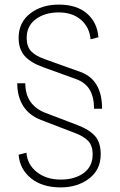

<svg xmlns="http://www.w3.org/2000/svg" viewBox="-20 -727 520 835"><path d="M311 -383 167 -435Q114 -454 87.5 -483.5Q61 -513 61 -562Q61 -630 111.5 -668.5Q162 -707 235 -707Q314 -707 358.5 -668Q403 -629 408 -565L374 -556Q369 -609 332 -641Q295 -673 235 -673Q175 -673 135.5 -643.5Q96 -614 96 -562Q96 -525 115 -504.5Q134 -484 174 -470L330 -414Q424 -380 424 -254H389Q389 -304 370.5 -336Q352 -368 311 -383ZM61 -54 95 -63Q99 -11 140.5 21.5Q182 54 244 54Q305 54 344 25.5Q383 -3 383 -56Q383 -93 364 -113.5Q345 -134 305 -149L159 -205Q107 -225 81 -266Q55 -307 55 -365H90Q90 -270 178 -236L317 -183Q371 -162 394.5 -134Q418 -106 418 -56Q418 11 367.5 49.5Q317 88 244 88Q164 88 115 48.5Q66 9 61 -54Z"/></svg>

Font: Krub ExtraLight
Style: Regular
Weight: 275
Designer: Ekaluck Peanpanawate
Foundry: Cadson Demak Co.,Ltd.
Version: Version 1.000; ttfautohint (v1.6)